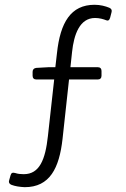

<svg xmlns="http://www.w3.org/2000/svg" viewBox="-20 -690 529 808"><path d="M379.9 -614.3C399.4 -614.3 415 -609.4 427.7 -604.5C434.6 -601.6 440.4 -604.5 443.4 -615.2L449.2 -637.7C452.1 -646.5 449.2 -653.3 440.4 -657.2C423.8 -664.1 402.3 -669.9 377.9 -669.9C278.3 -669.9 233.4 -595.7 219.7 -465.8L212.9 -407.2H184.6L132.8 -404.3C123 -403.3 117.2 -397.5 117.2 -387.7V-371.1C117.2 -361.3 123 -355.5 132.8 -355.5H208L181.6 -117.2C170.9 -18.6 146.5 43 80.1 43C67.4 43 55.7 42 43.9 38.1C33.2 35.2 27.3 37.1 24.4 47.9L18.6 68.4C15.6 77.1 18.6 84 28.3 87.9C43.9 93.8 62.5 96.7 84 97.7C189.5 97.7 229.5 17.6 243.2 -105.5L270.5 -355.5H391.6C401.4 -355.5 407.2 -361.3 407.2 -371.1V-391.6C407.2 -401.4 401.4 -407.2 391.6 -407.2H276.4L283.2 -470.7C291 -544.9 315.4 -614.3 379.9 -614.3Z"/></svg>

Font: Ed Sans Neue Light
Style: Regular
Weight: 300
Designer: Stephen Hutchings
Version: Version 1.004;PS 001.004;hotconv 1.0.88;makeotf.lib2.5.64775